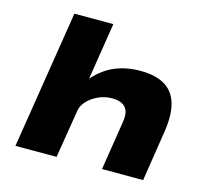

<svg xmlns="http://www.w3.org/2000/svg" viewBox="-101 -826 1042 947"><g transform="rotate(15 419.5 -352.5)"><path d="M54 0 166 -705H365L319 -414Q368 -469 426 -493Q484 -517 554 -517Q632 -517 679 -489Q726 -461 743 -403.5Q760 -346 746 -257L706 0H496L535 -247Q542 -288 533 -309.5Q524 -331 504 -340.5Q484 -350 454 -350Q417 -350 384 -334.5Q351 -319 329.5 -296Q308 -273 304 -246L264 0Z"/></g></svg>

Font: Nunito Sans 7pt Expanded Black
Style: Italic
Weight: 900
Width: 7
Italic angle: -9°
Designer: Vernon Adams
Foundry: Vernon Adams
Version: Version 3.101;gftools[0.9.27]